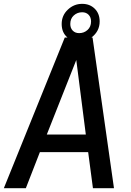

<svg xmlns="http://www.w3.org/2000/svg" viewBox="-46 -982 686 1002"><path d="M292 -786.1H306.2Q275.9 -811.5 275.9 -856.9Q275.9 -901.4 307.9 -931.6Q339.8 -961.9 382.8 -961.9Q422.9 -961.9 448.5 -936.5Q474.1 -911.1 474.1 -870.1Q474.1 -818.8 431.2 -786.1H437L548.8 0H439L414.1 -188H162.1L88.9 0H-25.9ZM352.1 -668.9 198.2 -279.8H401.9ZM320.8 -856.9Q320.8 -835.4 333.5 -822.3Q346.2 -809.1 367.2 -809.1Q392.6 -809.1 410.9 -825.7Q429.2 -842.3 429.2 -870.1Q429.2 -891.6 416.5 -904.8Q403.8 -918 382.8 -918Q357.4 -918 339.1 -901.4Q320.8 -884.8 320.8 -856.9Z"/></svg>

Font: Cooper Hewitt
Style: Medium Italic
Weight: 708
Designer: Village Type and Design LLC
Foundry: Cooper Hewitt Smithsonian Design Museum
Version: 1.000